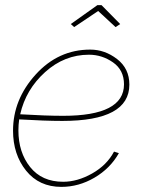

<svg xmlns="http://www.w3.org/2000/svg" viewBox="-20 -721 561 751"><path d="M364 -678 270 -615 257 -627 361 -701H377L450 -627L432 -615ZM224 -248Q156 -248 55 -254Q52 -233 52 -211Q52 -125 98 -67.5Q144 -10 227 -10Q283 -10 340.5 -42.5Q398 -75 426 -128L445 -122Q411 -62 349.5 -26Q288 10 220 10Q133 10 82 -53.5Q31 -117 31 -210Q31 -332 119.5 -429.5Q208 -527 333 -527Q390 -527 438 -490Q486 -453 486 -390Q486 -248 224 -248ZM328 -507Q232 -507 156.5 -439Q81 -371 59 -274Q159 -268 227 -268Q465 -268 465 -391Q465 -447 422 -477Q379 -507 328 -507Z"/></svg>

Font: Raleway-v4020 Thin
Style: Italic
Weight: 250
Italic angle: -12°
Designer: Matt McInerney, Pablo Impallari, Rodrigo Fuenzalida
Foundry: Matt McInerney, Pablo Impallari, Rodrigo Fuenzalida
Version: Version 4.020;PS 004.020;hotconv 1.0.88;makeotf.lib2.5.64775